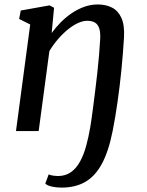

<svg xmlns="http://www.w3.org/2000/svg" viewBox="-20 -587 660 860"><path d="M211.4 -439.1Q229.5 -464.2 252.4 -487.3Q275.3 -510.3 301.8 -528.2Q328.3 -546.1 357.7 -556.6Q387.1 -567 418 -567Q453.8 -567 481.3 -553.2Q508.8 -539.4 523.6 -507.4Q538.3 -475.4 535.5 -420Q533.3 -384.1 530.4 -347.5Q527.5 -310.9 523.9 -274Q520.3 -237.1 515.8 -201Q511.3 -164.9 506.4 -130.1Q501.4 -95.4 496 -62.7Q490.5 -30 484.5 0Q466.4 91.2 436.2 146.9Q406 202.6 361.7 227.9Q317.3 253.3 256.1 253.3Q232 253.3 211.7 248.7Q191.4 244 182.9 235.3L198.1 194.1Q206.2 198.1 218.9 199.8Q231.7 201.5 238.6 201.5Q273.2 201.5 297.5 184.3Q321.8 167.2 338.3 137Q354.8 106.8 365.7 67.5Q376.5 28.1 384.1 -16.3Q386.2 -28.3 389.7 -52.4Q393.2 -76.4 397.4 -109.2Q401.6 -142.1 406.4 -180.1Q411.2 -218.1 415.6 -258.3Q420.1 -298.5 423.5 -337.9Q426.9 -377.4 428.8 -412.1Q430.3 -441.1 424.7 -459.1Q419.1 -477.1 405.9 -485.5Q392.6 -493.9 370.6 -493.9Q351.8 -493.9 329.8 -484Q307.9 -474.1 285.2 -455.9Q262.5 -437.7 240.9 -412.9Q219.3 -388.1 201.2 -358.3L153.2 0H51.6L115.3 -477.3L65.7 -502.1L73 -539.9L201.8 -562.9L222.2 -552.2Z"/></svg>

Font: Merriweather 7pt Light
Style: Italic
Weight: 300
Italic angle: -7.8°
Designer: Eben Sorkin
Foundry: Eben Sorkin
Version: Version 2.200;gftools[0.9.31]